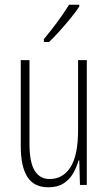

<svg xmlns="http://www.w3.org/2000/svg" viewBox="-20 -784 458 814"><path d="M348 -529V0H319L316 -104H313Q305 -75 290 -49Q275 -23 249.5 -6.5Q224 10 185 10Q124 10 96 -34Q68 -78 68 -165V-529H105V-174Q105 -96 127 -60.5Q149 -25 190 -25Q247 -25 279 -75.5Q311 -126 311 -233V-529ZM316 -756Q300 -732 277.5 -704.5Q255 -677 231 -650.5Q207 -624 188 -606H166V-618Q199 -658 224 -692Q249 -726 273 -764H316Z"/></svg>

Font: Noto Sans Malayalam ExtraCondensed ExtraLight
Style: Regular
Weight: 200
Width: 2
Designer: Jelle Bosma - Monotype Design Team
Foundry: Monotype Imaging Inc.
Version: Version 2.104; ttfautohint (v1.8.4.7-5d5b)